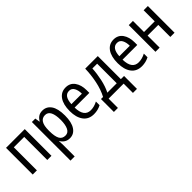

<svg xmlns="http://www.w3.org/2000/svg" viewBox="132 -1519 2731 2731"><g transform="rotate(-45 1497.5 -153.5)"><path d="M71 -537V0H155V-464H364V0H448V-537Z M903 -269Q903 -171 876 -116.5Q849 -62 794 -62Q729 -62 702 -113.5Q675 -165 675 -267V-286Q675 -475 792 -475Q850 -475 876.5 -421Q903 -367 903 -269ZM675 -464H671L660 -537H591V240H675V10Q675 -7 673.5 -29Q672 -51 671 -70H675Q695 -35 729.5 -12.5Q764 10 812 10Q894 10 942 -62Q990 -134 990 -269Q990 -408 942 -477.5Q894 -547 810 -547Q762 -547 729.5 -525Q697 -503 675 -464Z M1081 -265Q1081 -139 1136 -64.5Q1191 10 1296 10Q1375 10 1441 -25V-99Q1372 -62 1303 -62Q1170 -62 1166 -252H1462V-307Q1462 -411 1414 -478.5Q1366 -546 1277 -546Q1186 -546 1133.5 -472.5Q1081 -399 1081 -265ZM1379 -319H1168Q1177 -477 1278 -477Q1330 -477 1354.5 -431.5Q1379 -386 1379 -319Z M1834 -73H1645Q1687 -155 1710 -262.5Q1733 -370 1738 -467H1834ZM1664 -537Q1661 -414 1635.5 -291.5Q1610 -169 1559 -73H1517V187H1598V0H1900V187H1981V-73H1917V-537Z M2045 -265Q2045 -139 2100 -64.5Q2155 10 2260 10Q2339 10 2405 -25V-99Q2336 -62 2267 -62Q2134 -62 2130 -252H2426V-307Q2426 -411 2378 -478.5Q2330 -546 2241 -546Q2150 -546 2097.5 -472.5Q2045 -399 2045 -265ZM2343 -319H2132Q2141 -477 2242 -477Q2294 -477 2318.5 -431.5Q2343 -386 2343 -319Z M2540 -537V0H2624V-242H2839V0H2924V-537H2839V-314H2624V-537Z"/></g></svg>

Font: Noto Sans Display SemiCondensed
Style: Regular
Weight: 400
Width: 4
Designer: Monotype Design team
Foundry: Monotype Imaging Inc.
Version: 1.000